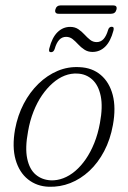

<svg xmlns="http://www.w3.org/2000/svg" viewBox="-20 -704 487 732"><path d="M283 -448Q331.5 -446 364.2 -418.2Q397 -390.5 409.8 -341.8Q422.5 -293 410.5 -227.5Q400.5 -172 377.2 -127.8Q354 -83.5 320.8 -52.5Q287.5 -21.5 248 -6Q208.5 9.5 166 8Q120.5 6.5 87 -20Q53.5 -46.5 39.5 -95Q25.5 -143.5 37.5 -211.5Q47.5 -264.5 70.5 -308.5Q93.5 -352.5 126.8 -384.8Q160 -417 199.8 -433.8Q239.5 -450.5 283 -448ZM174 -16.5Q197.5 -15.5 221.2 -24.5Q245 -33.5 266.8 -52Q288.5 -70.5 307 -97.2Q325.5 -124 339.5 -158.8Q353.5 -193.5 361 -235Q372.5 -296.5 364 -337.8Q355.5 -379 332 -400.5Q308.5 -422 275.5 -423.5Q251 -425 227 -415.8Q203 -406.5 181 -387.2Q159 -368 140.2 -340.8Q121.5 -313.5 107.8 -278.8Q94 -244 87 -203.5Q75 -140 83.8 -99Q92.5 -58 116.5 -38Q140.5 -18 174 -16.5ZM332.5 -506Q315 -506 301.8 -514.8Q288.5 -523.5 278 -535Q267.5 -546.5 256.8 -555Q246 -563.5 232 -563.5Q216.5 -563.5 205.8 -552Q195 -540.5 188.5 -517.5Q184.5 -505 174.5 -505Q164 -505 168 -519.5Q178.5 -561 199.2 -581.2Q220 -601.5 247.5 -601.5Q265.5 -601.5 278.5 -592.8Q291.5 -584 302 -572.5Q312.5 -561 323.5 -552.2Q334.5 -543.5 348.5 -543.5Q364 -543.5 374.8 -555.2Q385.5 -567 392 -589.5Q395.5 -602 406 -602Q416.5 -602 412.5 -587.5Q401.5 -546 381 -526Q360.5 -506 332.5 -506ZM191 -667.5Q193 -675.5 198.2 -679.5Q203.5 -683.5 211.5 -683.5H411.5Q419.5 -683.5 422.8 -679.5Q426 -675.5 424 -667.5Q422 -659.5 416.8 -655.5Q411.5 -651.5 403.5 -651.5H203.5Q195.5 -651.5 192.2 -655.8Q189 -660 191 -667.5Z"/></svg>

Font: Fraunces 72pt Soft Wonky ExtraLight
Style: Italic
Weight: 250
Italic angle: -16°
Version: Version 1.000;[b76b70a41]